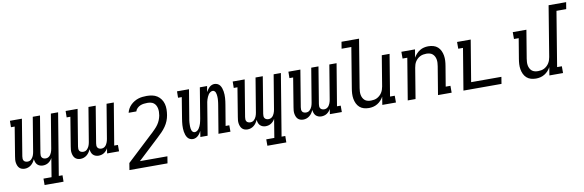

<svg xmlns="http://www.w3.org/2000/svg" viewBox="-60 -1278 6194 2037"><g transform="rotate(-10 3037.5 -260.0)"><path d="M493 215H289V146H376L409 -55Q402 -41 391 -29Q380 -17 367 -8.5Q354 0 338.5 4Q323 8 308 8Q291 8 275 2Q259 -4 248 -15.5Q237 -27 231.5 -43Q226 -59 224 -76Q217 -59 206.5 -43.5Q196 -28 181 -16Q166 -4 148.5 2Q131 8 113 8Q96 8 80.5 2.5Q65 -3 54.5 -14Q44 -25 38 -40Q32 -55 29.5 -71.5Q27 -88 28.5 -105Q30 -122 33 -139L84 -451H44L45 -520H174L109 -126Q107 -114 107.5 -101.5Q108 -89 114 -79.5Q120 -70 131.5 -65.5Q143 -61 155 -61Q166 -61 176 -64.5Q186 -68 194 -75.5Q202 -83 208 -92Q214 -101 218.5 -111Q223 -121 225.5 -131.5Q228 -142 230 -152L291 -520H369L304 -126Q302 -114 302.5 -101.5Q303 -89 309.5 -79.5Q316 -70 327 -65.5Q338 -61 351 -61Q361 -61 371 -64.5Q381 -68 389.5 -75.5Q398 -83 403.5 -92Q409 -101 413.5 -111Q418 -121 420.5 -131.5Q423 -142 425 -152L486 -520H564L454 146H494Z M713 8Q696 8 680.5 2.5Q665 -3 654.5 -14Q644 -25 638 -40Q632 -55 629.5 -71.5Q627 -88 628.5 -105Q630 -122 633 -139L684 -451H644L645 -520H774L709 -126Q707 -114 707.5 -101.5Q708 -89 714 -79.5Q720 -70 731.5 -65.5Q743 -61 755 -61Q766 -61 776 -64.5Q786 -68 794 -75.5Q802 -83 808 -92Q814 -101 818.5 -111Q823 -121 825.5 -131.5Q828 -142 830 -152L891 -520H969L904 -126Q902 -114 902.5 -101.5Q903 -89 909.5 -79.5Q916 -70 927 -65.5Q938 -61 951 -61Q961 -61 971 -64.5Q981 -68 989.5 -75.5Q998 -83 1003.5 -92Q1009 -101 1013.5 -111Q1018 -121 1020.5 -131.5Q1023 -142 1025 -152L1086 -520H1164L1089 -69H1129V0H1000L1009 -55Q1002 -41 991 -29Q980 -17 967 -8.5Q954 0 938.5 4Q923 8 908 8Q891 8 875 2Q859 -4 848 -15.5Q837 -27 831.5 -43Q826 -59 824 -76Q817 -59 806.5 -43.5Q796 -28 781 -16Q766 -4 748.5 2Q731 8 713 8Z M1203 215 1215 141 1502 -127H1503Q1522 -146 1541 -165Q1560 -184 1575.5 -206Q1591 -228 1600.5 -252Q1610 -276 1615 -301V-302Q1618 -321 1618.5 -339.5Q1619 -358 1615.5 -376Q1612 -394 1603.5 -409.5Q1595 -425 1581.5 -435.5Q1568 -446 1549.5 -450Q1531 -454 1513 -454Q1494 -454 1474.5 -451.5Q1455 -449 1437 -441.5Q1419 -434 1403.5 -419Q1388 -404 1383 -385H1300Q1305 -407 1317 -428.5Q1329 -450 1346.5 -467Q1364 -484 1385 -496.5Q1406 -509 1428 -516Q1450 -523 1473 -525.5Q1496 -528 1519 -528Q1549 -528 1578.5 -522Q1608 -516 1631.5 -500.5Q1655 -485 1671.5 -461.5Q1688 -438 1695.5 -410Q1703 -382 1702.5 -351.5Q1702 -321 1697 -290Q1692 -259 1680 -229Q1668 -199 1649 -171.5Q1630 -144 1606.5 -120Q1583 -96 1558 -73L1329 141H1625L1613 215Z M1925 8Q1907 8 1891.5 0.5Q1876 -7 1866 -21Q1856 -35 1850.5 -51.5Q1845 -68 1842 -85.5Q1839 -103 1838.5 -121Q1838 -139 1839 -157Q1840 -175 1842.5 -193Q1845 -211 1848 -230L1884 -451H1844L1845 -520H1974L1924 -219Q1922 -207 1920 -195.5Q1918 -184 1917.5 -173Q1917 -162 1916.5 -150.5Q1916 -139 1916.5 -128Q1917 -117 1918.5 -106Q1920 -95 1924 -85Q1928 -75 1936.5 -68Q1945 -61 1956 -61Q1969 -61 1981.5 -69.5Q1994 -78 2001.5 -89.5Q2009 -101 2015 -114Q2021 -127 2025 -140Q2029 -153 2031.5 -166Q2034 -179 2037 -193L2091 -520H2169L2158 -457Q2166 -470 2174.5 -482.5Q2183 -495 2194 -505.5Q2205 -516 2219.5 -522Q2234 -528 2248 -528Q2266 -528 2282 -520.5Q2298 -513 2308 -499Q2318 -485 2323.5 -468.5Q2329 -452 2332 -434.5Q2335 -417 2335.5 -399Q2336 -381 2335 -363Q2334 -345 2331.5 -327Q2329 -309 2326 -290L2289 -69H2329V0H2200L2250 -301Q2252 -313 2253.5 -324.5Q2255 -336 2256 -347Q2257 -358 2257.5 -369.5Q2258 -381 2257 -392Q2256 -403 2254.5 -414Q2253 -425 2249 -435Q2245 -445 2237 -452Q2229 -459 2218 -459Q2205 -459 2192.5 -450.5Q2180 -442 2172 -430.5Q2164 -419 2158.5 -406Q2153 -393 2148.5 -380Q2144 -367 2141.5 -354Q2139 -341 2137 -327L2083 0H2005L2015 -63Q2008 -50 1999.5 -37.5Q1991 -25 1979.5 -14.5Q1968 -4 1953.5 2Q1939 8 1925 8Z M2893 215H2689V146H2776L2809 -55Q2802 -41 2791 -29Q2780 -17 2767 -8.5Q2754 0 2738.5 4Q2723 8 2708 8Q2691 8 2675 2Q2659 -4 2648 -15.5Q2637 -27 2631.5 -43Q2626 -59 2624 -76Q2617 -59 2606.5 -43.5Q2596 -28 2581 -16Q2566 -4 2548.5 2Q2531 8 2513 8Q2496 8 2480.5 2.5Q2465 -3 2454.5 -14Q2444 -25 2438 -40Q2432 -55 2429.5 -71.5Q2427 -88 2428.5 -105Q2430 -122 2433 -139L2484 -451H2444L2445 -520H2574L2509 -126Q2507 -114 2507.5 -101.5Q2508 -89 2514 -79.5Q2520 -70 2531.5 -65.5Q2543 -61 2555 -61Q2566 -61 2576 -64.5Q2586 -68 2594 -75.5Q2602 -83 2608 -92Q2614 -101 2618.5 -111Q2623 -121 2625.5 -131.5Q2628 -142 2630 -152L2691 -520H2769L2704 -126Q2702 -114 2702.5 -101.5Q2703 -89 2709.5 -79.5Q2716 -70 2727 -65.5Q2738 -61 2751 -61Q2761 -61 2771 -64.5Q2781 -68 2789.5 -75.5Q2798 -83 2803.5 -92Q2809 -101 2813.5 -111Q2818 -121 2820.5 -131.5Q2823 -142 2825 -152L2886 -520H2964L2854 146H2894Z M3113 8Q3096 8 3080.5 2.5Q3065 -3 3054.5 -14Q3044 -25 3038 -40Q3032 -55 3029.5 -71.5Q3027 -88 3028.5 -105Q3030 -122 3033 -139L3084 -451H3044L3045 -520H3174L3109 -126Q3107 -114 3107.5 -101.5Q3108 -89 3114 -79.5Q3120 -70 3131.5 -65.5Q3143 -61 3155 -61Q3166 -61 3176 -64.5Q3186 -68 3194 -75.5Q3202 -83 3208 -92Q3214 -101 3218.5 -111Q3223 -121 3225.5 -131.5Q3228 -142 3230 -152L3291 -520H3369L3304 -126Q3302 -114 3302.5 -101.5Q3303 -89 3309.5 -79.5Q3316 -70 3327 -65.5Q3338 -61 3351 -61Q3361 -61 3371 -64.5Q3381 -68 3389.5 -75.5Q3398 -83 3403.5 -92Q3409 -101 3413.5 -111Q3418 -121 3420.5 -131.5Q3423 -142 3425 -152L3486 -520H3564L3489 -69H3529V0H3400L3409 -55Q3402 -41 3391 -29Q3380 -17 3367 -8.5Q3354 0 3338.5 4Q3323 8 3308 8Q3291 8 3275 2Q3259 -4 3248 -15.5Q3237 -27 3231.5 -43Q3226 -59 3224 -76Q3217 -59 3206.5 -43.5Q3196 -28 3181 -16Q3166 -4 3148.5 2Q3131 8 3113 8Z M3821 8Q3792 8 3766 0.5Q3740 -7 3720.5 -24.5Q3701 -42 3689.5 -66.5Q3678 -91 3673.5 -118Q3669 -145 3670.5 -173Q3672 -201 3677 -230L3748 -662H3643L3655 -735H3844L3759 -218Q3756 -199 3755 -181Q3754 -163 3757 -145.5Q3760 -128 3768 -112.5Q3776 -97 3788.5 -86Q3801 -75 3818.5 -70.5Q3836 -66 3855 -66Q3871 -66 3888.5 -69Q3906 -72 3921.5 -80Q3937 -88 3950.5 -100.5Q3964 -113 3973.5 -128Q3983 -143 3988.5 -159.5Q3994 -176 3997 -193L4051 -520H4135L4061 -73H4112V0H3965L3979 -87Q3968 -66 3951 -47.5Q3934 -29 3912.5 -16Q3891 -3 3867.5 2.5Q3844 8 3821 8Z M4239 0 4313 -447H4262V-520H4409L4394 -433Q4406 -454 4423 -472.5Q4440 -491 4461 -504Q4482 -517 4505.5 -522.5Q4529 -528 4552 -528Q4581 -528 4607.5 -520.5Q4634 -513 4653.5 -495.5Q4673 -478 4684.5 -453.5Q4696 -429 4700.5 -402Q4705 -375 4703.5 -347Q4702 -319 4697 -290L4661 -74H4712V0H4565L4615 -302Q4618 -321 4619 -339Q4620 -357 4617 -374.5Q4614 -392 4606 -407.5Q4598 -423 4585 -434Q4572 -445 4555 -449.5Q4538 -454 4519 -454Q4503 -454 4485.5 -451Q4468 -448 4452 -440Q4436 -432 4422.5 -419.5Q4409 -407 4399.5 -392Q4390 -377 4385 -360.5Q4380 -344 4377 -327L4323 0Z M4839 0 4913 -447H4862V-520H5009L4935 -74H5261L5249 0Z M5621 8Q5592 8 5566 0.5Q5540 -7 5520.5 -24.5Q5501 -42 5489.5 -66.5Q5478 -91 5473.5 -118Q5469 -145 5470.5 -173Q5472 -201 5477 -230L5513 -446H5462V-520H5609L5559 -218Q5556 -199 5555 -181Q5554 -163 5557 -145.5Q5560 -128 5568 -112.5Q5576 -97 5588.5 -86Q5601 -75 5618.5 -70.5Q5636 -66 5655 -66Q5671 -66 5688.5 -69Q5706 -72 5721.5 -80Q5737 -88 5750.5 -100.5Q5764 -113 5773.5 -128Q5783 -143 5788.5 -159.5Q5794 -176 5797 -193L5886 -735H6075L6063 -662H5958L5861 -73H5912V0H5765L5779 -87Q5768 -66 5751 -47.5Q5734 -29 5712.5 -16Q5691 -3 5667.5 2.5Q5644 8 5621 8Z"/></g></svg>

Font: Iosevka HT Extended
Style: Italic
Weight: 400
Width: 7
Italic angle: -9°
Monospace: yes
Designer: Belleve Invis
Foundry: Belleve Invis
Version: Version 32.3.0; ttfautohint (v1.8.4)